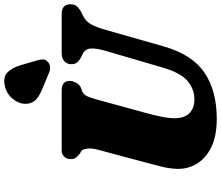

<svg xmlns="http://www.w3.org/2000/svg" viewBox="-87 -917 1018 884"><g transform="rotate(-90 422.0 -475.0)"><path d="M553.5 -237 631.5 -503.5Q642.5 -543 640.5 -567.5Q638.5 -592 614.5 -604L604.5 -608.5Q583 -620 575.5 -630.2Q568 -640.5 568.5 -657Q568.5 -674.5 581.5 -687.2Q594.5 -700 619.5 -700H801.5Q823.5 -700 834 -689Q844.5 -678 844.5 -661Q844.5 -639.5 833 -628Q821.5 -616.5 802.5 -607L793 -602.5Q766 -589.5 752.2 -565.2Q738.5 -541 726 -496L650 -229Q612.5 -98.5 529 -42.2Q445.5 14 317 14Q238.5 14 187.2 -10.8Q136 -35.5 110.8 -76.8Q85.5 -118 86.5 -167Q87 -201.5 97.8 -244.5Q108.5 -287.5 117.5 -319.5L175 -534.5Q182 -559.5 179.8 -581.2Q177.5 -603 168.5 -610L157.5 -615.5Q143 -627.5 137 -636.2Q131 -645 131.5 -661Q132 -676.5 142.5 -688.2Q153 -700 171 -700H447Q491.5 -700 491.5 -663.5Q491 -648 482.5 -632.5Q474 -617 458 -610.5L445 -606Q428.5 -599.5 421 -582.8Q413.5 -566 405 -535.5L346 -320Q332 -269 326 -238Q320 -207 319.5 -184Q319 -136.5 342 -112.8Q365 -89 406.5 -89Q453.5 -89 491.2 -120.5Q529 -152 553.5 -237ZM564 -888.5 587.5 -807.5Q590.5 -795.5 590.2 -784.5Q590 -773.5 579.5 -764Q570 -755 556.5 -753.8Q543 -752.5 532 -757L455 -789Q418 -804 401.5 -822.2Q385 -840.5 386 -871Q387 -899 410 -926.5Q433 -954 469 -962Q510 -970.5 531.2 -949Q552.5 -927.5 564 -888.5Z"/></g></svg>

Font: Fraunces 9pt S050 Black
Style: Italic
Weight: 900
Italic angle: -16°
Version: Version 1.000; ttfautohint (v1.8.3)